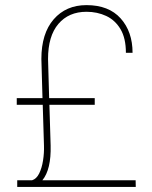

<svg xmlns="http://www.w3.org/2000/svg" viewBox="-20 -741 602 761"><path d="M355.5 -325.7H175.8L180.7 -164.1Q183.1 -69.3 147.9 -26.4H517.6L518.1 0H48.3V-26.4H106.9Q124.5 -31.7 135.3 -53.5Q146 -75.2 150.6 -105Q155.3 -134.8 154.3 -164.1L149.4 -325.7H46.4V-352.1H148.4L144 -507.3Q144 -608.4 192.9 -664.6Q241.7 -720.7 322.8 -720.7Q411.1 -720.7 458.3 -668Q505.4 -615.2 505.4 -531.7H479Q479 -589.4 457.8 -625.2Q436.5 -661.1 401.1 -677.7Q365.7 -694.3 322.8 -694.3Q252.4 -694.3 211.4 -646.2Q170.4 -598.1 170.4 -507.3L174.8 -352.1H355.5Z"/></svg>

Font: Vazirmatn RD Thin
Style: Regular
Weight: 100
Designer: Saber Rastikerdar
Foundry: Saber Rastikerdar
Version: Version 32.102